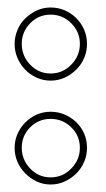

<svg xmlns="http://www.w3.org/2000/svg" viewBox="-20 -492 284 512"><path d="M115 -175Q83 -175 60.5 -152.5Q38 -130 38 -98Q38 -66 60.5 -42.5Q83 -19 115 -19Q147 -19 170 -42.5Q193 -66 193 -98Q193 -130 170 -152.5Q147 -175 115 -175ZM115 -453Q83 -453 60.5 -430Q38 -407 38 -375Q38 -343 60.5 -319.5Q83 -296 115 -296Q147 -296 170 -319.5Q193 -343 193 -375Q193 -407 170 -430Q147 -453 115 -453ZM115 -472Q135 -472 152.5 -464.5Q170 -457 183.5 -443.5Q197 -430 204.5 -412.5Q212 -395 212 -375Q212 -355 204.5 -337.5Q197 -320 183.5 -306.5Q170 -293 152.5 -285Q135 -277 115 -277Q95 -277 77.5 -285Q60 -293 47 -306.5Q34 -320 26.5 -337.5Q19 -355 19 -375Q19 -394 26.5 -412Q34 -430 47.5 -443Q61 -456 78 -464Q95 -472 115 -472ZM115 -194Q135 -194 152.5 -186.5Q170 -179 183.5 -166Q197 -153 204.5 -135.5Q212 -118 212 -98Q212 -78 204.5 -60.5Q197 -43 183.5 -29.5Q170 -16 152.5 -8Q135 0 115 0Q95 0 78 -8Q61 -16 47.5 -29.5Q34 -43 26.5 -60.5Q19 -78 19 -98Q19 -117 26.5 -134.5Q34 -152 47.5 -165.5Q61 -179 78 -186.5Q95 -194 115 -194Z"/></svg>

Font: RonaldsonGothicLicht
Style: Regular
Weight: 400
Designer: Mr. Robertson for MacKellar, Smiths & Jordan Co. Philadelphia
Foundry: CAT-Fonts Peter Wiegel
Version: 1.000